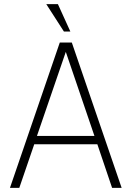

<svg xmlns="http://www.w3.org/2000/svg" viewBox="-20 -905 633 925"><path d="M259 -885 319 -753H288L203 -885ZM28 0 268 -700H326L566 0H520L449 -210H145L73 0ZM158 -250H435L297 -655Z"/></svg>

Font: Haskoy ExtraLight
Style: Regular
Weight: 200
Designer: Ertekin Erdin
Foundry: Ertekin Erdin
Version: Version 2.000; ttfautohint (v1.8.4.7-5d5b)